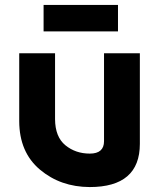

<svg xmlns="http://www.w3.org/2000/svg" viewBox="-20 -755 675 785"><path d="M158.2 -734.9H462.4V-626.5H158.2ZM346.7 9.8Q227.5 9.3 143.3 -61.5Q59.1 -132.3 58.6 -259.3V-537.1H205.1V-267.6Q205.6 -195.3 247.3 -161.1Q289.1 -127 347.2 -127Q405.3 -127 405.3 -177.7V-537.1H551.8V-167Q551.8 9.8 346.7 9.8Z"/></svg>

Font: New Shape
Style: Bold
Weight: 700
Designer: Wojciech Kalinowski "wmk69" (wmk69@o2.pl)
Foundry: Wojciech Kalinowski "wmk69" (wmk69@o2.pl)
Version: Version 2.1.1; 2021-05-14